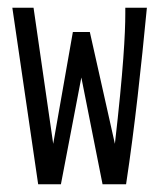

<svg xmlns="http://www.w3.org/2000/svg" viewBox="-20 -477 415 498"><path d="M79 1H138L191 -276L246 1H307C330 -151 346 -302 361 -457H305V-442C305 -390 300 -295 278 -104L213 -394H169L118 -104L67 -457H12Z"/></svg>

Font: Inconsolata Condensed
Style: Regular
Weight: 400
Width: 3
Monospace: yes
Designer: Raph Levien, Cyreal, Brenton Simpson
Foundry: Raph Levien, Cyreal, Google
Version: Version 3.100